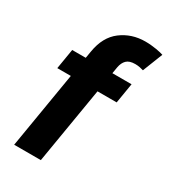

<svg xmlns="http://www.w3.org/2000/svg" viewBox="-187 -852 832 943"><g transform="rotate(30 229.0 -380.5)"><path d="M44 -431.8 62.9 -545.5H139.6L146.3 -584.9Q160.9 -674 218.8 -717.7Q277 -761.4 354 -761.4Q371.4 -761.4 387.4 -759.8Q403.4 -758.2 417.1 -756Q430.8 -753.9 441.2 -751.2Q451.7 -748.6 458.1 -746.4L413.4 -632.8Q404.5 -635.7 392.2 -638.1Q380 -640.6 366.1 -640.6Q333.1 -640.6 317.5 -625.2Q301.8 -609.7 296.9 -582L290.8 -545.5H399.5L380.7 -431.8H272L199.9 0H48.7L120.7 -431.8Z"/></g></svg>

Font: Inter P
Style: Bold Italic
Weight: 700
Italic angle: 9.39999°
Designer: Rasmus Andersson
Foundry: rsms
Version: Version 3.018;git-588b23468